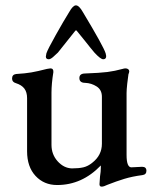

<svg xmlns="http://www.w3.org/2000/svg" viewBox="-20 -676 575 716"><path d="M351 11 353 -18Q356 -36 356 -51V-59Q286 14 193 14Q144 14 112.5 -20Q81 -54 81 -112V-310Q81 -332 71 -345.5Q61 -359 39 -366Q25 -370 25 -383Q25 -398 40 -400Q74 -402 97 -406Q120 -410 155 -419Q165 -421 168 -421Q180 -421 179 -407Q172 -364 172 -330V-136Q172 -100 195 -74.5Q218 -49 248 -48Q274 -48 291 -52Q308 -56 324 -69Q360 -97 360 -140V-315Q360 -341 340.5 -353.5Q321 -366 298 -367Q276 -367 276 -385Q276 -402 298 -402Q353 -404 380.5 -407.5Q408 -411 437 -419Q443 -421 448 -421Q454 -421 458 -418Q462 -415 462 -410Q462 -407 461 -404.5Q460 -402 459 -399Q457 -387 454.5 -364Q452 -341 452 -329V-98Q452 -52 470 -52L510 -54Q526 -54 526 -39Q526 -25 511 -23Q473 -18 443.5 -9Q414 0 381 13Q367 20 359 20Q351 20 351 11ZM289 -631Q366 -503 374 -477Q376 -469 376 -467Q376 -455 365 -455Q355 -455 332 -480Q324 -489 315.5 -500Q307 -511 298 -522L268 -559Q265 -563 263.5 -563Q262 -563 259 -559L196 -480Q187 -471 177.5 -463Q168 -455 162 -455Q151 -455 151 -465L153 -477Q158 -492 188 -545.5Q218 -599 238 -631Q252 -656 263 -656Q275 -656 289 -631Z"/></svg>

Font: EB Garamond Medium
Style: Regular
Weight: 500
Designer: Georg Duffner and Octavio Pardo
Foundry: Georg Duffner
Version: Version 1.000